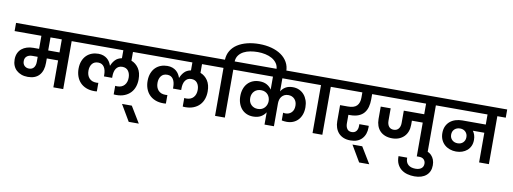

<svg xmlns="http://www.w3.org/2000/svg" viewBox="-112 -1593 6654 2492"><g transform="rotate(10 3215.5 -347.0)"><path d="M247 -185Q288 -185 310 -213Q332 -241 332 -289V-355H260Q217 -355 190 -333Q163 -311 163 -270Q163 -230 187 -207.5Q211 -185 247 -185ZM601 -632H452V-460H601ZM-21 -740H842V-632H731V0H601V-355H452V-296Q452 -192 400.5 -134Q349 -76 249 -76Q202 -76 164 -90Q126 -104 99 -129Q72 -154 57.5 -189.5Q43 -225 43 -269Q43 -317 59.5 -353Q76 -389 105 -412.5Q134 -436 172.5 -448Q211 -460 256 -460H332V-632H-21Z M1422 -44Q1415 -44 1406.5 -44.5Q1398 -45 1388 -46V-159Q1395 -158 1402.5 -157.5Q1410 -157 1415 -157Q1475 -157 1508.5 -194Q1542 -231 1542 -293Q1542 -347 1515.5 -382.5Q1489 -418 1437 -418Q1409 -418 1389 -407Q1369 -396 1356 -376.5Q1343 -357 1337 -331Q1331 -305 1331 -275V-254H1223V-275Q1223 -305 1217 -331Q1211 -357 1198.5 -376.5Q1186 -396 1166.5 -407Q1147 -418 1120 -418Q1066 -418 1039 -382.5Q1012 -347 1012 -293Q1012 -231 1045.5 -194Q1079 -157 1139 -157Q1144 -157 1151 -157.5Q1158 -158 1166 -159V-46Q1156 -45 1147.5 -44.5Q1139 -44 1132 -44Q1071 -44 1024 -63Q977 -82 945.5 -115.5Q914 -149 897.5 -195Q881 -241 881 -295Q881 -353 898.5 -397.5Q916 -442 946 -471.5Q976 -501 1016 -516Q1056 -531 1102 -531Q1139 -531 1168 -520.5Q1197 -510 1218 -492.5Q1239 -475 1253 -452.5Q1267 -430 1275 -406H1278Q1293 -447 1324.5 -481.5Q1356 -516 1412 -527V-632H801V-740H1752V-632H1539V-517Q1599 -494 1636 -438.5Q1673 -383 1673 -295Q1673 -241 1657 -195Q1641 -149 1609 -115.5Q1577 -82 1530 -63Q1483 -44 1422 -44Z M1516 57H1645L1775 271H1642Z M2332 -44Q2325 -44 2316.5 -44.5Q2308 -45 2298 -46V-159Q2305 -158 2312.5 -157.5Q2320 -157 2325 -157Q2385 -157 2418.5 -194Q2452 -231 2452 -293Q2452 -347 2425.5 -382.5Q2399 -418 2347 -418Q2319 -418 2299 -407Q2279 -396 2266 -376.5Q2253 -357 2247 -331Q2241 -305 2241 -275V-254H2133V-275Q2133 -305 2127 -331Q2121 -357 2108.5 -376.5Q2096 -396 2076.5 -407Q2057 -418 2030 -418Q1976 -418 1949 -382.5Q1922 -347 1922 -293Q1922 -231 1955.5 -194Q1989 -157 2049 -157Q2054 -157 2061 -157.5Q2068 -158 2076 -159V-46Q2066 -45 2057.5 -44.5Q2049 -44 2042 -44Q1981 -44 1934 -63Q1887 -82 1855.5 -115.5Q1824 -149 1807.5 -195Q1791 -241 1791 -295Q1791 -353 1808.5 -397.5Q1826 -442 1856 -471.5Q1886 -501 1926 -516Q1966 -531 2012 -531Q2049 -531 2078 -520.5Q2107 -510 2128 -492.5Q2149 -475 2163 -452.5Q2177 -430 2185 -406H2188Q2203 -447 2234.5 -481.5Q2266 -516 2322 -527V-632H1711V-740H2662V-632H2449V-517Q2509 -494 2546 -438.5Q2583 -383 2583 -295Q2583 -241 2567 -195Q2551 -149 2519 -115.5Q2487 -82 2440 -63Q2393 -44 2332 -44Z M2861 0H2732V-632H2621V-740H2732Q2735 -807 2766 -859Q2797 -911 2851 -946Q2905 -981 2978 -999.5Q3051 -1018 3137 -1018Q3225 -1018 3299 -998Q3373 -978 3427 -940.5Q3481 -903 3511.5 -849Q3542 -795 3542 -728V-711H3413V-726Q3413 -775 3388.5 -810.5Q3364 -846 3325 -868.5Q3286 -891 3236.5 -901.5Q3187 -912 3137 -912Q3087 -912 3038.5 -903.5Q2990 -895 2951 -874.5Q2912 -854 2887.5 -821Q2863 -788 2860 -740H2972V-632H2861Z M3384 -162Q3361 -124 3320 -100.5Q3279 -77 3219 -77Q3171 -77 3132.5 -94Q3094 -111 3067 -141.5Q3040 -172 3025 -215Q3010 -258 3010 -310Q3010 -362 3025 -405Q3040 -448 3068 -478.5Q3096 -509 3135.5 -525.5Q3175 -542 3224 -542Q3282 -542 3321.5 -519.5Q3361 -497 3384 -461V-632H2930V-740H3947V-632H3508V-459Q3529 -496 3567.5 -519Q3606 -542 3663 -542Q3710 -542 3748 -524.5Q3786 -507 3812.5 -476Q3839 -445 3853.5 -403.5Q3868 -362 3868 -313Q3868 -259 3852.5 -216.5Q3837 -174 3809 -144.5Q3781 -115 3743.5 -100Q3706 -85 3661 -85Q3626 -85 3595 -92V-194Q3602 -192 3610 -191Q3618 -190 3626 -190Q3674 -190 3705.5 -221.5Q3737 -253 3737 -310Q3737 -364 3705.5 -397.5Q3674 -431 3623 -431Q3593 -431 3571.5 -420Q3550 -409 3535.5 -391Q3521 -373 3514.5 -349.5Q3508 -326 3508 -301V0H3384ZM3262 -185Q3293 -185 3316 -196Q3339 -207 3354 -225Q3369 -243 3376.5 -265Q3384 -287 3384 -309Q3384 -332 3376.5 -354Q3369 -376 3354 -393.5Q3339 -411 3316.5 -421.5Q3294 -432 3263 -432Q3237 -432 3215 -423.5Q3193 -415 3176.5 -399Q3160 -383 3150.5 -360Q3141 -337 3141 -309Q3141 -252 3175 -218.5Q3209 -185 3262 -185Z M4017 -632H3906V-740H4257V-632H4146V0H4017Z M4215 -740H4789V-632H4691V-563Q4691 -508 4678.5 -462Q4666 -416 4638.5 -383Q4611 -350 4566 -332Q4521 -314 4456 -314H4434V-201Q4434 -158 4453.5 -129.5Q4473 -101 4515 -101Q4553 -101 4574 -126.5Q4595 -152 4595 -194V-219H4719Q4720 -212 4720 -207Q4720 -202 4720 -198Q4720 -104 4667 -47.5Q4614 9 4517 9Q4464 9 4424.5 -7.5Q4385 -24 4359 -53Q4333 -82 4319.5 -121.5Q4306 -161 4306 -207V-419H4409Q4492 -419 4527 -456.5Q4562 -494 4562 -563V-632H4215Z M4553 57H4682L4812 271H4679Z M4748 -740H5642V-632H5531V0H5402V-382H5259V-327Q5259 -280 5244.5 -240.5Q5230 -201 5202 -172.5Q5174 -144 5134.5 -128Q5095 -112 5045 -112Q4992 -112 4951.5 -128Q4911 -144 4884 -172.5Q4857 -201 4843 -240.5Q4829 -280 4829 -327V-492H4960V-330Q4960 -282 4982 -253.5Q5004 -225 5045 -225Q5087 -225 5110 -253.5Q5133 -282 5133 -330V-492H5402V-632H4748Z M5415 324Q5367 324 5322 312Q5277 300 5242.5 273.5Q5208 247 5187.5 204.5Q5167 162 5168 101H5282Q5281 134 5290.5 157Q5300 180 5317.5 195Q5335 210 5359.5 217Q5384 224 5412 224Q5461 224 5489 202Q5517 180 5517 140Q5517 108 5496 85.5Q5475 63 5432 63H5402V-38H5432Q5529 -38 5578 11Q5627 60 5627 141Q5627 227 5570.5 275.5Q5514 324 5415 324Z M5894 -196Q5938 -196 5965.5 -223.5Q5993 -251 5993 -294Q5993 -336 5965.5 -363.5Q5938 -391 5894 -391Q5849 -391 5820.5 -364Q5792 -337 5792 -293Q5792 -250 5820.5 -223Q5849 -196 5894 -196ZM5600 -740H6452V-632H6341V0H6212V-391H6061Q6077 -369 6086.5 -340.5Q6096 -312 6096 -276Q6096 -230 6080 -195Q6064 -160 6036 -136Q6008 -112 5971 -99.5Q5934 -87 5892 -87Q5848 -87 5808.5 -101Q5769 -115 5739.5 -141.5Q5710 -168 5693 -206.5Q5676 -245 5676 -293Q5676 -344 5693.5 -382.5Q5711 -421 5742 -447Q5773 -473 5814.5 -486Q5856 -499 5903 -499H6212V-632H5600Z"/></g></svg>

Font: SVN-Poppins SemiBold
Style: Regular
Weight: 600
Designer: Ninad Kale (Devanagari), Jonny Pinhorn (Latin)
Foundry: Indian Type Foundry
Version: Version 3.002 2017